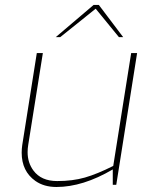

<svg xmlns="http://www.w3.org/2000/svg" viewBox="-20 -746 579 774"><path d="M476.6 -596.2H459.5L365.7 -710.9L222.7 -596.2H204.6L357.4 -726.1H378.4ZM207.5 7.8Q157.2 7.8 122.6 -16.6Q67.4 -55.7 67.4 -130.4Q67.4 -146 69.8 -162.1L128.4 -532.2H152.8L93.8 -162.1Q91.3 -147 91.3 -132.8Q91.3 -90.3 114.7 -58.6Q146 -16.1 210.4 -16.1Q272.9 -16.1 322.3 -30.3Q371.6 -44.4 436.5 -77.1L508.8 -532.2H532.7L448.7 -1H434.6V-63Q314 7.8 207.5 7.8Z"/></svg>

Font: Squarion Thin
Style: Italic
Weight: 100
Designer: Natanael Gama
Version: Version 1.00;September 12, 2019;FontCreator 11.5.0.2425 64-b